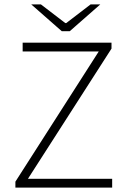

<svg xmlns="http://www.w3.org/2000/svg" viewBox="-20 -853 578 873"><path d="M50 0V-27L429 -619H83V-659H487V-632L107 -40H490V0ZM261 -711 122 -833H166L277 -748H281L392 -833H436L297 -711Z"/></svg>

Font: Source Sans 3 Light
Style: Regular
Weight: 300
Designer: Paul D. Hunt
Foundry: Adobe
Version: Version 3.052;hotconv 1.1.0;makeotfexe 2.6.0